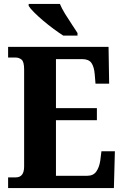

<svg xmlns="http://www.w3.org/2000/svg" viewBox="-20 -951 625 971"><path d="M21 0V-54H60Q102 -54 102 -109V-600Q102 -639 89 -649.5Q76 -660 59 -660H21V-714H529L532 -528H463L459 -576Q456 -613 442.5 -632.5Q429 -652 396 -652H263V-404H470V-343H263V-62H421Q452 -62 467 -83.5Q482 -105 487 -138L493 -186H561L556 0ZM300 -771Q278 -785 251.5 -804.5Q225 -824 199 -846Q173 -868 153 -888Q133 -908 125 -921V-931H283Q292 -909 308.5 -882Q325 -855 342.5 -829Q360 -803 372 -784V-771Z"/></svg>

Font: Noto Serif Ethiopic Condensed ExtraBold
Style: Regular
Weight: 800
Width: 3
Designer: Monotype Design Team
Foundry: Monotype Imaging Inc.
Version: Version 2.102; ttfautohint (v1.8.4.7-5d5b)